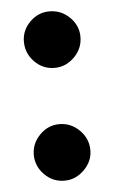

<svg xmlns="http://www.w3.org/2000/svg" viewBox="-42 -490 322 541"><g transform="rotate(-5 119.0 -219.5)"><path d="M118 -459Q151 -459 175 -435.5Q199 -412 199 -380Q199 -347 175 -323Q151 -299 119 -299Q86 -299 62.5 -323Q39 -347 39 -380Q39 -412 62.5 -435.5Q86 -459 118 -459ZM118 -140Q151 -140 175 -116Q199 -92 199 -59Q199 -28 175 -4Q151 20 119 20Q86 20 62.5 -4Q39 -28 39 -60Q39 -92 62.5 -116Q86 -140 118 -140Z"/></g></svg>

Font: Podkova
Style: Bold
Weight: 700
Designer: Ilya Yudin
Foundry: Cyreal (www.cyreal.org)
Version: Version 2.102; ttfautohint (v1.8.1.43-b0c9)